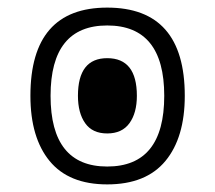

<svg xmlns="http://www.w3.org/2000/svg" viewBox="-20 -480 565 505"><path d="M262 5Q364 5 415 -56.5Q466 -118 466 -228Q466 -460 262 -460Q60 -460 60 -228Q60 -118 110.5 -56.5Q161 5 262 5ZM262 -42Q113 -42 113 -228Q113 -413 262 -413Q412 -413 412 -228Q412 -42 262 -42ZM262 -129Q301 -129 320.5 -156Q340 -183 340 -228Q340 -327 262 -327Q185 -327 185 -228Q185 -183 204 -156Q223 -129 262 -129Z"/></svg>

Font: Noto Sans Thai UI SemiCondensed Light
Style: Regular
Weight: 300
Width: 4
Designer: Monotype Design Team
Foundry: Monotype Imaging Inc.
Version: Version 1.901